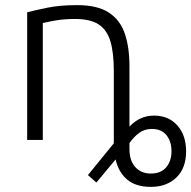

<svg xmlns="http://www.w3.org/2000/svg" viewBox="-20 -546 746 749"><path d="M569 183Q509 183 475.5 154Q442 125 431 76L356 166L323 137L424 13Q424 5 424 0Q424 -5 424 -12V-268Q424 -341 410.5 -385.5Q397 -430 364.5 -451Q332 -472 273 -472Q228 -472 193 -465.5Q158 -459 147 -456V0H86V-498Q116 -506 165 -516Q214 -526 281 -526Q360 -526 404.5 -497Q449 -468 467 -414.5Q485 -361 485 -288V-52Q525 -95 581 -95Q638 -95 672 -56.5Q706 -18 706 44Q706 110 668 146.5Q630 183 569 183ZM568 131Q608 131 628.5 106.5Q649 82 649 44Q649 6 629.5 -18.5Q610 -43 572 -43Q544 -43 523.5 -28Q503 -13 485 12V35Q485 81 508 106Q531 131 568 131Z"/></svg>

Font: Ubuntu Sans Light
Style: Regular
Weight: 300
Designer: Dalton Maag Ltd
Foundry: Dalton Maag Ltd
Version: Version 1.006; ttfautohint (v1.8.4.7-5d5b)